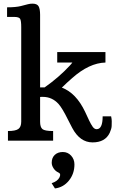

<svg xmlns="http://www.w3.org/2000/svg" viewBox="-20 -786 650 1073"><path d="M19.5 0ZM520 -64Q553.7 -64 553.7 -135.7H601.1Q604.5 -120.1 604.5 -108.2Q604.5 -96.2 604 -81.5Q603.5 -66.9 593.3 -43.9Q567.9 9.8 497.3 9.8Q426.8 9.8 383.8 -70.8Q371.6 -93.8 359.9 -117.2Q328.1 -181.6 307.1 -205.1Q271 -244.6 219.7 -244.6Q215.8 -244.6 211.9 -244.6Q208 -244.6 204.1 -244.1V-106Q204.1 -75.7 217 -64.7Q230 -53.7 276.9 -53.7V0H24.4V-53.7Q66.9 -53.7 82.8 -65.4Q98.6 -77.1 98.6 -106V-634.8Q98.6 -669.9 92.5 -680.7Q86.4 -691.4 59.1 -691.4H19.5V-745.1Q68.8 -745.1 96.7 -752.2Q124.5 -759.3 136.5 -762.5Q148.4 -765.6 161.6 -765.6Q187 -765.6 195.6 -751Q204.1 -736.3 204.1 -703.1V-297.4H229Q309.6 -354 369.6 -418.9Q379.4 -429.2 384.3 -436.5H299.8V-495.1H569.3V-436.5Q478.5 -434.1 383.3 -349.6Q354.5 -324.7 325.7 -296.4Q405.8 -266.1 455.6 -161.1Q467.8 -134.8 478 -113Q488.3 -91.3 498 -77.6Q507.8 -64 520 -64ZM269 123.5Q269 95.7 286.1 79.6Q303.2 63.5 331.1 63.5Q358.9 63.5 377.4 83.7Q396 104 396 132.8Q396 185.1 365.2 223.1Q334.5 261.2 287.1 267.1L268.6 237.8Q301.3 227.1 312 206.1Q322.8 185.1 306.4 178Q290 170.9 279.5 155Q269 139.2 269 123.5Z"/></svg>

Font: Arbutus Slab
Style: Regular
Weight: 400
Designer: Karolina Lach
Foundry: Karolina Lach
Version: Version 1.001; ttfautohint (v0.92) -l 10 -r 16 -G 200 -x 7 -